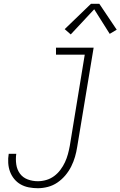

<svg xmlns="http://www.w3.org/2000/svg" viewBox="-20 -987 637 1015"><path d="M180 8Q156 8 132.5 3.5Q109 -1 89.5 -12Q70 -23 55.5 -40.5Q41 -58 33 -79.5Q25 -101 23.5 -125.5Q22 -150 26 -173Q26 -174 26 -174Q26 -174 26 -174H66Q66 -174 66 -174Q66 -174 66 -174Q62 -146 66 -118Q70 -90 85.5 -69Q101 -48 126.5 -38.5Q152 -29 180 -29Q202 -29 224.5 -35.5Q247 -42 266 -56Q285 -70 299.5 -89.5Q314 -109 323.5 -129.5Q333 -150 339 -172Q345 -194 349 -216L428 -698H276V-735H475L388 -210Q384 -184 376.5 -158Q369 -132 356.5 -107Q344 -82 325.5 -60Q307 -38 283.5 -22Q260 -6 233 1Q206 8 180 8ZM354 -805 322 -833 461 -967H505L597 -830L560 -808L478 -938Z"/></svg>

Font: Iosevka Curly Slab XLtObl
Style: Regular
Weight: 200
Italic angle: -9°
Monospace: yes
Designer: Belleve Invis
Foundry: Belleve Invis
Version: Version 11.1.0; ttfautohint (v1.8.3)